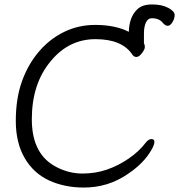

<svg xmlns="http://www.w3.org/2000/svg" viewBox="-20 -825 805 863"><path d="M357 18Q270 18 200.5 -14Q131 -46 91 -114.5Q51 -183 51 -282Q51 -381 78 -457.5Q105 -534 153.5 -591.5Q202 -649 267 -681Q332 -713 408 -713Q498 -713 559 -682Q561 -750 598 -784Q620 -805 664 -805Q708 -805 736.5 -789.5Q765 -774 765 -757.5Q765 -741 755 -725Q745 -709 734 -709Q723 -709 712 -722Q696 -743 662 -743Q645 -743 636 -724Q627 -705 627 -674V-629L628 -628Q631 -624 631 -613.5Q631 -603 618 -586Q605 -569 593.5 -569Q582 -569 576 -578Q530 -649 409.5 -649Q289 -649 208 -550Q123 -449 123 -288.5Q123 -128 238 -72Q292 -45 350.5 -45Q409 -45 460 -62.5Q511 -80 558 -112Q605 -144 636 -185Q648 -200 661 -200Q674 -200 674 -187Q674 -174 660 -150Q626 -91 556 -44Q467 18 357 18Z"/></svg>

Font: LXGW Bright TC
Style: Regular
Weight: 400
Designer: Christian Thalmann (Catharsis Fonts)
Foundry: LXGW / Christian Thalmann (Catharsis Fonts) / Fontworks Inc.
Version: Version 5.501